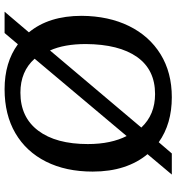

<svg xmlns="http://www.w3.org/2000/svg" viewBox="14 -769 769 837"><g transform="rotate(-90 398.5 -350.5)"><path d="M56 14 145 -92Q108 -136 88.5 -196Q69 -256 69 -331Q69 -448 112.5 -534.5Q156 -621 236.5 -668Q317 -715 428 -715Q545 -715 624 -657L673 -715H766L676 -609Q748 -522 748 -379Q747 -261 703.5 -172.5Q660 -84 580.5 -35Q501 14 393 14Q277 14 197 -43L148 14ZM224 -183 561 -584Q506 -646 413 -646Q306 -646 247.5 -568.5Q189 -491 189 -352Q189 -301 198 -258.5Q207 -216 224 -183ZM407 -59Q513 -59 568.5 -137.5Q624 -216 625 -361Q625 -455 597 -517L261 -119Q317 -59 407 -59Z"/></g></svg>

Font: Literata 7pt Medium
Style: Italic
Weight: 500
Italic angle: -2°
Designer: Latin by Veronika Burian and Jose Scaglione. Greek by Irene Vlachou. Cyrillic by Vera Evstafieva
Foundry: TypeTogether
Version: Version 3.002